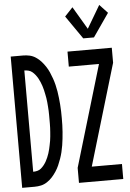

<svg xmlns="http://www.w3.org/2000/svg" viewBox="-63 -1025 726 1071"><g transform="rotate(-5 300.0 -489.5)"><path d="M429 -801 339 -931 384 -979 459 -852 534 -979 579 -931 489 -801ZM335 0V-84L504 -651H335V-735H583V-651L414 -84H583V0ZM17 0V-735H86Q105 -735 123 -731Q141 -727 157.5 -716Q174 -705 186.5 -691Q199 -677 209.5 -661Q220 -645 227.5 -628Q235 -611 241.5 -592.5Q248 -574 252.5 -555.5Q257 -537 260 -518.5Q263 -500 265 -481.5Q267 -463 268.5 -444Q270 -425 270.5 -406Q271 -387 271 -368Q271 -348 270.5 -329Q270 -310 268.5 -291Q267 -272 265 -253.5Q263 -235 260 -216.5Q257 -198 252.5 -179.5Q248 -161 241.5 -142.5Q235 -124 227.5 -107Q220 -90 209.5 -74Q199 -58 186.5 -44Q174 -30 157.5 -19Q141 -8 123 -4Q105 0 86 0ZM86 -84Q98 -84 109.5 -87Q121 -90 130 -97.5Q139 -105 146.5 -114.5Q154 -124 160 -134.5Q166 -145 170.5 -156Q175 -167 179 -178.5Q183 -190 185.5 -201.5Q188 -213 190.5 -224.5Q193 -236 195 -248Q197 -260 198 -272Q199 -284 200 -296Q201 -308 201.5 -320Q202 -332 202 -344Q202 -356 202 -368Q202 -379 202 -391Q202 -403 201.5 -415Q201 -427 200 -439Q199 -451 198 -463Q197 -475 195 -487Q193 -499 190.5 -510.5Q188 -522 185.5 -533.5Q183 -545 179 -556.5Q175 -568 170.5 -579Q166 -590 160 -600.5Q154 -611 146.5 -620.5Q139 -630 130 -637.5Q121 -645 109.5 -648Q98 -651 86 -651Z"/></g></svg>

Font: Iosevka SS04 Medium Extended
Style: Regular
Weight: 500
Width: 7
Monospace: yes
Designer: Belleve Invis
Foundry: Belleve Invis
Version: Version 19.0.0; ttfautohint (v1.8.4)